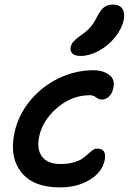

<svg xmlns="http://www.w3.org/2000/svg" viewBox="-20 -816 567 845"><path d="M335 -569.8Q310.1 -569.8 299.1 -580.1Q288.1 -590.3 291 -607.9Q293.9 -623 304 -634Q314 -645 336.9 -661.1Q364.7 -680.7 379.2 -697.8Q393.6 -714.8 408.2 -744.1Q423.3 -773.4 439 -784.7Q454.6 -795.9 476.1 -795.9Q505.9 -795.9 518.1 -778.1Q530.3 -760.3 524.9 -730Q516.1 -688.5 485.4 -650.9Q454.6 -613.3 413.8 -591.6Q373 -569.8 335 -569.8ZM244.1 8.8Q127.9 8.8 74.7 -56.6Q21.5 -122.1 43 -228Q58.6 -306.6 110.8 -370.8Q163.1 -435.1 237.1 -470.9Q311 -506.8 390.1 -506.8Q434.6 -506.8 460.9 -486.3Q487.3 -465.8 479 -429.2Q474.1 -404.8 460 -391.4Q445.8 -377.9 428.2 -377.9Q415.5 -377.9 402.8 -387.5Q390.1 -397 376 -397Q296.4 -397 231.4 -341.3Q166.5 -285.6 151.9 -212.9Q141.1 -158.2 165.5 -126.2Q189.9 -94.2 247.1 -94.2Q279.3 -94.2 304 -101.3Q328.6 -108.4 342.5 -118.2Q356.4 -127.9 367.2 -137.9Q377.9 -147.9 387.5 -155Q397 -162.1 407.2 -162.1Q450.2 -162.1 440.9 -111.8Q429.7 -57.6 374.5 -24.4Q319.3 8.8 244.1 8.8Z"/></svg>

Font: Shantell Sans Normal
Style: Italic
Weight: 500
Italic angle: -11.31°
Designer: Stephen Nixon, Anya Danilova, Shantell Martin
Foundry: Arrow Type
Version: Version 1.006;[559af2be0]